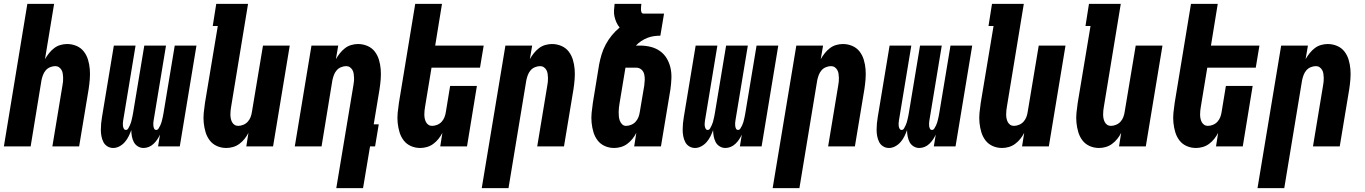

<svg xmlns="http://www.w3.org/2000/svg" viewBox="-20 -755 7040 990"><path d="M0 0 121 -735H259L212 -450Q221 -466 233 -481Q245 -496 259.5 -507Q274 -518 291.5 -523Q309 -528 326 -528Q352 -528 375 -518Q398 -508 412.5 -489Q427 -470 434 -446.5Q441 -423 443 -398Q445 -373 443 -347Q441 -321 437 -295L388 0H250L302 -314Q304 -325 305 -335Q306 -345 305.5 -355.5Q305 -366 303.5 -376Q302 -386 297 -394.5Q292 -403 284 -408.5Q276 -414 265 -414Q252 -414 238.5 -408.5Q225 -403 216 -392.5Q207 -382 202 -369Q197 -356 194 -342L138 0Z M564 8Q547 8 533.5 -0.5Q520 -9 513 -23Q506 -37 503 -53Q500 -69 500 -85.5Q500 -102 501.5 -118.5Q503 -135 506 -152L567 -520H679L615 -133Q614 -126 613.5 -119Q613 -112 614 -105Q615 -98 618.5 -91.5Q622 -85 629 -85Q637 -85 641.5 -93Q646 -101 649.5 -108.5Q653 -116 655.5 -124Q658 -132 659.5 -139.5Q661 -147 663 -155Q665 -163 666 -171L724 -520H836L772 -133Q771 -126 770.5 -119Q770 -112 771 -105Q772 -98 775 -91.5Q778 -85 786 -85Q793 -85 798 -93Q803 -101 806.5 -108.5Q810 -116 812.5 -124Q815 -132 816.5 -139.5Q818 -147 820 -155Q822 -163 823 -171L881 -520H993L907 0H795L805 -61Q799 -48 791 -36Q783 -24 772 -13.5Q761 -3 747.5 2.5Q734 8 720 8Q704 8 690.5 -0.5Q677 -9 670 -22.5Q663 -36 660 -52Q657 -68 657 -84Q651 -68 643.5 -52.5Q636 -37 624 -23Q612 -9 596 -0.5Q580 8 564 8Z M1147 8Q1121 8 1098.5 -2Q1076 -12 1061.5 -31Q1047 -50 1040 -73.5Q1033 -97 1030.5 -122Q1028 -147 1030.5 -173Q1033 -199 1037 -225L1103 -621H1077L1095 -735H1259L1172 -206Q1170 -195 1169 -185Q1168 -175 1168 -164.5Q1168 -154 1170 -144Q1172 -134 1176.5 -125.5Q1181 -117 1189 -111.5Q1197 -106 1208 -106Q1221 -106 1234.5 -111.5Q1248 -117 1257.5 -127.5Q1267 -138 1272 -151Q1277 -164 1279 -178L1336 -520H1474L1388 0H1250L1261 -70Q1253 -54 1241 -39Q1229 -24 1214 -13Q1199 -2 1181.5 3Q1164 8 1147 8Z M1714 215 1802 -314Q1804 -325 1805 -335Q1806 -345 1805.5 -355.5Q1805 -366 1803.5 -376Q1802 -386 1797 -394.5Q1792 -403 1784 -408.5Q1776 -414 1765 -414Q1752 -414 1738.5 -408.5Q1725 -403 1716 -392.5Q1707 -382 1702 -369Q1697 -356 1694 -342L1638 0H1500L1586 -520H1724L1712 -450Q1721 -466 1733 -481Q1745 -496 1759.5 -507Q1774 -518 1791.5 -523Q1809 -528 1826 -528Q1852 -528 1875 -518Q1898 -508 1912.5 -489Q1927 -470 1934 -446.5Q1941 -423 1943 -398Q1945 -373 1943 -347Q1941 -321 1937 -295L1907 -114H1933L1914 0H1888L1852 215Z M2147 8Q2121 8 2098.5 -2Q2076 -12 2061.5 -31Q2047 -50 2040 -73.5Q2033 -97 2030.5 -122Q2028 -147 2030.5 -173Q2033 -199 2037 -225L2121 -735H2259L2224 -520H2474L2455 -406H2205L2172 -206Q2170 -195 2169 -185Q2168 -175 2168 -164.5Q2168 -154 2170 -144Q2172 -134 2176.5 -125.5Q2181 -117 2189 -111.5Q2197 -106 2208 -106Q2221 -106 2234.5 -111.5Q2248 -117 2257.5 -127.5Q2267 -138 2272 -151Q2277 -164 2279 -178L2301 -312H2439L2388 0H2250L2261 -70Q2253 -54 2241 -39Q2229 -24 2214 -13Q2199 -2 2181.5 3Q2164 8 2147 8Z M2464 215 2586 -520H2724L2712 -450Q2721 -466 2733 -481Q2745 -496 2759.5 -507Q2774 -518 2791.5 -523Q2809 -528 2826 -528Q2852 -528 2875 -518Q2898 -508 2912.5 -489Q2927 -470 2934 -446.5Q2941 -423 2943 -398Q2945 -373 2943 -347Q2941 -321 2937 -295L2888 0H2750L2802 -314Q2804 -325 2805 -335Q2806 -345 2805.5 -355.5Q2805 -366 2803.5 -376Q2802 -386 2797 -394.5Q2792 -403 2784 -408.5Q2776 -414 2765 -414Q2752 -414 2738.5 -408.5Q2725 -403 2716 -392.5Q2707 -382 2702 -369Q2697 -356 2694 -342L2602 215Z M3147 8Q3121 8 3098.5 -2Q3076 -12 3061.5 -31Q3047 -50 3040 -73.5Q3033 -97 3030.5 -122Q3028 -147 3030.5 -173Q3033 -199 3037 -225L3069 -421Q3074 -448 3082 -474.5Q3090 -501 3103.5 -526Q3117 -551 3135 -573Q3153 -595 3175 -613Q3165 -625 3158.5 -639.5Q3152 -654 3148.5 -669.5Q3145 -685 3146 -701.5Q3147 -718 3149 -735H3287Q3286 -728 3285.5 -720.5Q3285 -713 3285 -706Q3285 -699 3287.5 -692Q3290 -685 3298 -685H3404L3385 -571Q3368 -571 3351 -568.5Q3334 -566 3317.5 -559.5Q3301 -553 3286 -543Q3271 -533 3259 -520H3280Q3308 -520 3334.5 -513.5Q3361 -507 3382.5 -492Q3404 -477 3417.5 -454.5Q3431 -432 3437 -406Q3443 -380 3442 -352Q3441 -324 3437 -295L3388 0H3250L3261 -70Q3253 -54 3241 -39Q3229 -24 3214 -13Q3199 -2 3181.5 3Q3164 8 3147 8ZM3208 -106Q3221 -106 3234.5 -111.5Q3248 -117 3257.5 -127.5Q3267 -138 3272 -151Q3277 -164 3279 -178L3302 -314Q3304 -329 3304.5 -344Q3305 -359 3301.5 -373Q3298 -387 3287 -396.5Q3276 -406 3261 -406H3205L3175 -225Q3173 -213 3171.5 -201Q3170 -189 3170 -177.5Q3170 -166 3171 -154.5Q3172 -143 3176 -132.5Q3180 -122 3188 -114Q3196 -106 3208 -106Z M3564 8Q3547 8 3533.5 -0.5Q3520 -9 3513 -23Q3506 -37 3503 -53Q3500 -69 3500 -85.5Q3500 -102 3501.5 -118.5Q3503 -135 3506 -152L3567 -520H3679L3615 -133Q3614 -126 3613.5 -119Q3613 -112 3614 -105Q3615 -98 3618.5 -91.5Q3622 -85 3629 -85Q3637 -85 3641.5 -93Q3646 -101 3649.5 -108.5Q3653 -116 3655.5 -124Q3658 -132 3659.5 -139.5Q3661 -147 3663 -155Q3665 -163 3666 -171L3724 -520H3836L3772 -133Q3771 -126 3770.5 -119Q3770 -112 3771 -105Q3772 -98 3775 -91.5Q3778 -85 3786 -85Q3793 -85 3798 -93Q3803 -101 3806.5 -108.5Q3810 -116 3812.5 -124Q3815 -132 3816.5 -139.5Q3818 -147 3820 -155Q3822 -163 3823 -171L3881 -520H3993L3907 0H3795L3805 -61Q3799 -48 3791 -36Q3783 -24 3772 -13.5Q3761 -3 3747.5 2.5Q3734 8 3720 8Q3704 8 3690.5 -0.5Q3677 -9 3670 -22.5Q3663 -36 3660 -52Q3657 -68 3657 -84Q3651 -68 3643.5 -52.5Q3636 -37 3624 -23Q3612 -9 3596 -0.5Q3580 8 3564 8Z M3964 215 4086 -520H4224L4212 -450Q4221 -466 4233 -481Q4245 -496 4259.5 -507Q4274 -518 4291.5 -523Q4309 -528 4326 -528Q4352 -528 4375 -518Q4398 -508 4412.5 -489Q4427 -470 4434 -446.5Q4441 -423 4443 -398Q4445 -373 4443 -347Q4441 -321 4437 -295L4388 0H4250L4302 -314Q4304 -325 4305 -335Q4306 -345 4305.5 -355.5Q4305 -366 4303.5 -376Q4302 -386 4297 -394.5Q4292 -403 4284 -408.5Q4276 -414 4265 -414Q4252 -414 4238.5 -408.5Q4225 -403 4216 -392.5Q4207 -382 4202 -369Q4197 -356 4194 -342L4102 215Z M4564 8Q4547 8 4533.5 -0.5Q4520 -9 4513 -23Q4506 -37 4503 -53Q4500 -69 4500 -85.5Q4500 -102 4501.5 -118.5Q4503 -135 4506 -152L4567 -520H4679L4615 -133Q4614 -126 4613.5 -119Q4613 -112 4614 -105Q4615 -98 4618.5 -91.5Q4622 -85 4629 -85Q4637 -85 4641.5 -93Q4646 -101 4649.5 -108.5Q4653 -116 4655.5 -124Q4658 -132 4659.5 -139.5Q4661 -147 4663 -155Q4665 -163 4666 -171L4724 -520H4836L4772 -133Q4771 -126 4770.5 -119Q4770 -112 4771 -105Q4772 -98 4775 -91.5Q4778 -85 4786 -85Q4793 -85 4798 -93Q4803 -101 4806.5 -108.5Q4810 -116 4812.5 -124Q4815 -132 4816.5 -139.5Q4818 -147 4820 -155Q4822 -163 4823 -171L4881 -520H4993L4907 0H4795L4805 -61Q4799 -48 4791 -36Q4783 -24 4772 -13.5Q4761 -3 4747.5 2.5Q4734 8 4720 8Q4704 8 4690.5 -0.5Q4677 -9 4670 -22.5Q4663 -36 4660 -52Q4657 -68 4657 -84Q4651 -68 4643.5 -52.5Q4636 -37 4624 -23Q4612 -9 4596 -0.5Q4580 8 4564 8Z M5147 8Q5121 8 5098.5 -2Q5076 -12 5061.5 -31Q5047 -50 5040 -73.5Q5033 -97 5030.5 -122Q5028 -147 5030.5 -173Q5033 -199 5037 -225L5103 -621H5077L5095 -735H5259L5172 -206Q5170 -195 5169 -185Q5168 -175 5168 -164.5Q5168 -154 5170 -144Q5172 -134 5176.5 -125.5Q5181 -117 5189 -111.5Q5197 -106 5208 -106Q5221 -106 5234.5 -111.5Q5248 -117 5257.5 -127.5Q5267 -138 5272 -151Q5277 -164 5279 -178L5336 -520H5474L5388 0H5250L5261 -70Q5253 -54 5241 -39Q5229 -24 5214 -13Q5199 -2 5181.5 3Q5164 8 5147 8Z M5647 8Q5621 8 5598.5 -2Q5576 -12 5561.5 -31Q5547 -50 5540 -73.5Q5533 -97 5530.5 -122Q5528 -147 5530.5 -173Q5533 -199 5537 -225L5603 -621H5577L5595 -735H5759L5672 -206Q5670 -195 5669 -185Q5668 -175 5668 -164.5Q5668 -154 5670 -144Q5672 -134 5676.5 -125.5Q5681 -117 5689 -111.5Q5697 -106 5708 -106Q5721 -106 5734.5 -111.5Q5748 -117 5757.5 -127.5Q5767 -138 5772 -151Q5777 -164 5779 -178L5836 -520H5974L5888 0H5750L5761 -70Q5753 -54 5741 -39Q5729 -24 5714 -13Q5699 -2 5681.5 3Q5664 8 5647 8Z M6147 8Q6121 8 6098.5 -2Q6076 -12 6061.5 -31Q6047 -50 6040 -73.5Q6033 -97 6030.5 -122Q6028 -147 6030.5 -173Q6033 -199 6037 -225L6121 -735H6259L6224 -520H6474L6455 -406H6205L6172 -206Q6170 -195 6169 -185Q6168 -175 6168 -164.5Q6168 -154 6170 -144Q6172 -134 6176.5 -125.5Q6181 -117 6189 -111.5Q6197 -106 6208 -106Q6221 -106 6234.5 -111.5Q6248 -117 6257.5 -127.5Q6267 -138 6272 -151Q6277 -164 6279 -178L6301 -312H6439L6388 0H6250L6261 -70Q6253 -54 6241 -39Q6229 -24 6214 -13Q6199 -2 6181.5 3Q6164 8 6147 8Z M6464 215 6586 -520H6724L6712 -450Q6721 -466 6733 -481Q6745 -496 6759.5 -507Q6774 -518 6791.5 -523Q6809 -528 6826 -528Q6852 -528 6875 -518Q6898 -508 6912.5 -489Q6927 -470 6934 -446.5Q6941 -423 6943 -398Q6945 -373 6943 -347Q6941 -321 6937 -295L6888 0H6750L6802 -314Q6804 -325 6805 -335Q6806 -345 6805.5 -355.5Q6805 -366 6803.5 -376Q6802 -386 6797 -394.5Q6792 -403 6784 -408.5Q6776 -414 6765 -414Q6752 -414 6738.5 -408.5Q6725 -403 6716 -392.5Q6707 -382 6702 -369Q6697 -356 6694 -342L6602 215Z"/></svg>

Font: Iosevka Term Curly Hv Obl
Style: Regular
Weight: 900
Italic angle: -9°
Designer: Belleve Invis
Foundry: Belleve Invis
Version: Version 32.3.0